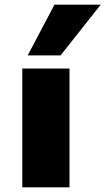

<svg xmlns="http://www.w3.org/2000/svg" viewBox="-20 -798 449 818"><path d="M75 0V-506H276V0ZM98 -562 212 -778H409L238 -562Z"/></svg>

Font: Nunito Sans 7pt SemiExpanded Black
Style: Regular
Weight: 900
Width: 6
Designer: Vernon Adams
Foundry: Vernon Adams
Version: Version 3.101;gftools[0.9.27]